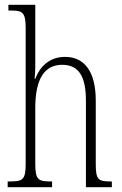

<svg xmlns="http://www.w3.org/2000/svg" viewBox="-20 -780 508 800"><path d="M12 0H197V-24H193C138 -24 127 -31 127 -99V-330C127 -451 165 -510 239 -510C312 -510 338 -456 338 -360V0H446V-24H439C388 -24 379 -33 379 -98V-361C379 -483 331 -543 251 -543C183 -543 145 -499 127 -452H124C126 -468 127 -486 127 -503V-760H15V-736H29C75 -736 87 -727 87 -661V-100C87 -31 76 -24 21 -24H12Z"/></svg>

Font: Noto Serif Devanagari ExtraCondensed ExtraLight
Style: Regular
Weight: 200
Width: 2
Designer: Universal Thirst, Indian Type Foundry and the Monotype Design Team
Foundry: Monotype Imaging Inc.
Version: Version 2.004